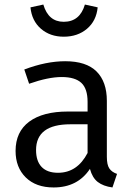

<svg xmlns="http://www.w3.org/2000/svg" viewBox="-20 -805 582 837"><path d="M257.8 -645Q198.7 -645 158.7 -679.4Q118.7 -713.9 112.8 -772.9L168.9 -785.2Q190.9 -710 257.8 -710Q328.1 -710 350.1 -785.2L405.8 -772.9Q399.9 -713.9 359.1 -679.4Q318.4 -645 257.8 -645ZM445.8 -121.1Q445.8 -86.9 456.5 -70.8Q467.3 -54.7 490.2 -46.9L470.2 12.2Q430.2 6.8 406.2 -11.7Q382.3 -30.3 372.1 -68.8Q318.4 12.2 213.9 12.2Q136.7 12.2 92.3 -31.5Q47.9 -75.2 47.9 -147Q47.9 -230.5 107.4 -274.7Q167 -318.8 275.9 -318.8H361.8V-360.8Q361.8 -418.5 334.5 -443.8Q307.1 -469.2 249 -469.2Q190.4 -469.2 106.9 -439.9L85.9 -502Q181.2 -538.1 264.2 -538.1Q356 -538.1 400.9 -493.4Q445.8 -448.7 445.8 -365.2ZM232.9 -51.8Q316.9 -51.8 361.8 -138.2V-263.2H287.1Q137.2 -263.2 137.2 -150.9Q137.2 -102.5 161.6 -77.1Q186 -51.8 232.9 -51.8Z"/></svg>

Font: Fira Sans Book
Style: Regular
Weight: 350
Designer: Carrois Corporate & Edenspiekermann AG
Foundry: Carrois Corporate GbR & Edenspiekermann AG
Version: Version 4.203;PS 004.203;hotconv 1.0.88;makeotf.lib2.5.64775